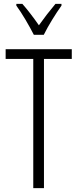

<svg xmlns="http://www.w3.org/2000/svg" viewBox="-20 -967 399 987"><path d="M154 -788H205C228 -835 266 -896 296 -938V-947H265C231 -906 210 -879 180 -837C153 -876 120 -919 95 -947H64V-938C93 -899 130 -835 154 -788ZM206 0V-664H349V-714H9V-664H151V0Z"/></svg>

Font: Noto Sans Arabic UI XCn Lt
Style: Regular
Weight: 300
Width: 2
Designer: Monotype Design Team, Nadine Chahine and Nizar Qandah
Foundry: Monotype Imaging Inc.
Version: Version 2.010